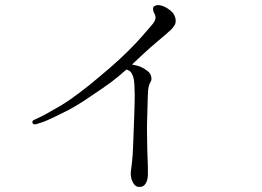

<svg xmlns="http://www.w3.org/2000/svg" viewBox="-20 -722 1040 762"><path d="M123 -229Q148 -236 168.5 -245Q189 -254 209 -264Q230 -274 253 -286Q276 -298 312 -321Q347 -344 387.5 -372Q428 -400 454 -422Q461 -428 467.5 -434Q474 -440 482 -446Q496 -442 502 -432Q509 -420 511.5 -404.5Q514 -389 514 -368Q515 -347 514.5 -324Q514 -301 513 -269Q512 -236 510.5 -200.5Q509 -165 508 -136Q507 -106 504 -79Q501 -52 499 -38Q498 -29 501 -15.5Q504 -2 511.5 8.5Q519 19 531 20Q550 21 559 5Q568 -11 567 -38Q567 -65 565.5 -99.5Q564 -134 564 -166Q563 -198 563.5 -230Q564 -262 565 -286Q566 -312 566.5 -339Q567 -366 570 -378Q573 -390 578 -398Q583 -406 580 -418Q578 -430 567 -439Q556 -448 540 -456Q531 -460 521.5 -462Q512 -464 504 -466Q516 -477 528 -488.5Q540 -500 551 -510Q576 -533 599 -552.5Q622 -572 635 -583Q648 -594 658 -603.5Q668 -613 674 -624Q679 -634 676.5 -647.5Q674 -661 665 -672Q658 -680 645 -688.5Q632 -697 618 -700.5Q604 -704 593 -698Q587 -695 587.5 -685.5Q588 -676 593 -668Q598 -660 597 -649Q596 -638 582 -622Q568 -606 546.5 -581Q525 -556 491 -522Q457 -488 416.5 -453Q376 -418 333 -383Q289 -348 255.5 -325Q222 -302 181 -280Q159 -267 145.5 -260.5Q132 -254 117 -247Q106 -243 109 -234.5Q112 -226 123 -229Z"/></svg>

Font: Hannari
Style: Regular
Weight: 400
Version: Version 1.12